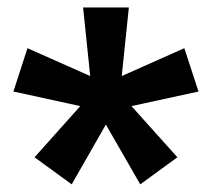

<svg xmlns="http://www.w3.org/2000/svg" viewBox="-20 -772 554 502"><path d="M443.8 -360.8 346.7 -290 256.8 -446.3 167.5 -290 70.3 -360.8 189.9 -494.6 15.1 -532.7 51.8 -646 215.8 -573.2 197.3 -752.4H316.9L298.3 -573.2L461.9 -646L499 -532.7L323.7 -494.6Z"/></svg>

Font: Kumbh Sans ExtraBold
Style: Regular
Weight: 800
Version: Version 1.005